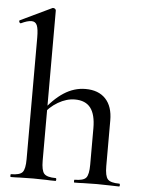

<svg xmlns="http://www.w3.org/2000/svg" viewBox="-52 -767 607 809"><g transform="rotate(5 251.0 -362.5)"><path d="M24 -12Q61 -12 72.5 -25.5Q84 -39 84 -81V-595Q84 -631 77.5 -646.5Q71 -662 54 -662Q37 -662 10 -649H9Q5 -649 3 -654Q1 -659 4 -661L138 -725H141Q145 -725 148.5 -722Q152 -719 152 -715V-81Q152 -39 164 -25.5Q176 -12 213 -12Q216 -12 216 -6Q216 0 213 0Q188 0 174 -1L119 -2L62 -1Q48 0 24 0Q22 0 22 -6Q22 -12 24 -12ZM293 -12Q330 -12 341.5 -25.5Q353 -39 353 -81V-235Q353 -293 331.5 -321Q310 -349 265 -349Q230 -349 194 -328Q158 -307 134 -272L129 -284Q171 -341 214.5 -369Q258 -397 306 -397Q361 -397 391 -365Q421 -333 421 -274V-81Q421 -39 433 -25.5Q445 -12 482 -12Q485 -12 485 -6Q485 0 482 0Q457 0 443 -1L388 -2L331 -1Q317 0 293 0Q291 0 291 -6Q291 -12 293 -12Z"/></g></svg>

Font: Cormorant Garamond Medium
Style: Regular
Weight: 500
Designer: Christian Thalmann (Catharsis Fonts)
Foundry: Catharsis Fonts
Version: Version 4.000